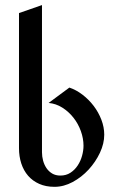

<svg xmlns="http://www.w3.org/2000/svg" viewBox="-20 -720 455 750"><path d="M387.2 -193.8Q387.2 -159.2 370.4 -123.3Q353.5 -87.4 326.2 -57.6Q298.8 -27.8 263.9 -9Q229 9.8 192.9 9.8Q159.2 9.8 133.3 -1.7Q107.4 -13.2 89.8 -33.4Q72.3 -53.7 63.2 -81.3Q54.2 -108.9 54.2 -141.1V-668.9L144 -700.2V-125Q144 -108.4 148.4 -92.3Q152.8 -76.2 161.6 -63.2Q170.4 -50.3 183.8 -42.2Q197.3 -34.2 215.8 -34.2Q238.3 -34.2 255.1 -45.2Q272 -56.2 283.4 -73.5Q294.9 -90.8 300.5 -111.3Q306.2 -131.8 306.2 -150.9Q306.2 -179.2 295.7 -208.3Q285.2 -237.3 266.6 -260.7Q248 -284.2 223.1 -299.8Q198.2 -315.4 169.9 -317.9L251 -377.9Q277.3 -369.1 302 -350.3Q326.7 -331.5 345.7 -306.6Q364.7 -281.7 376 -252.4Q387.2 -223.1 387.2 -193.8Z"/></svg>

Font: Redressed
Style: Regular
Weight: 400
Designer: Astigmatic (AOETI)
Foundry: Astigmatic (AOETI)
Version: Version 1.000